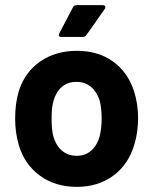

<svg xmlns="http://www.w3.org/2000/svg" viewBox="-20 -720 589 748"><path d="M53 -156Q39 -203 39 -258Q39 -317 53 -364Q76 -438 136 -480Q196 -522 280 -522Q362 -522 420 -480.5Q478 -439 502 -365Q518 -315 518 -260Q518 -206 504 -159Q482 -81 422.5 -36.5Q363 8 279 8Q195 8 135 -36Q75 -80 53 -156ZM368 -188Q376 -220 376 -258Q376 -300 368 -329Q357 -363 334 -382Q311 -401 278 -401Q244 -401 221.5 -382Q199 -363 189 -329Q181 -305 181 -258Q181 -213 188 -188Q198 -153 221.5 -133Q245 -113 279 -113Q312 -113 335 -133Q358 -153 368 -188ZM211 -590 264 -691Q268 -700 279 -700H380Q387 -700 389.5 -695.5Q392 -691 388 -685L317 -584Q312 -576 303 -576H219Q212 -576 210 -580Q208 -584 211 -590Z"/></svg>

Font: Amber EN
Style: Bold
Weight: 700
Designer: Jeremy Tribby
Foundry: Tribby Type
Version: Version 1.408 November 24, 2021